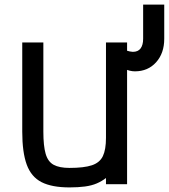

<svg xmlns="http://www.w3.org/2000/svg" viewBox="-20 -803 736 837"><path d="M283 14Q206 14 161 -9Q116 -32 96.5 -85.5Q77 -139 77 -229V-618H169V-229Q169 -167 179 -132.5Q189 -98 214 -84.5Q239 -71 283 -71Q346 -71 380.5 -82.5Q415 -94 428.5 -122.5Q442 -151 442 -202V-618H534V0H442V-27Q424 -13 402 -3.5Q380 6 350.5 10Q321 14 283 14ZM568 -492Q546 -492 521 -503.5Q496 -515 482 -533V-618Q504 -590 527 -583.5Q550 -577 559 -577Q582 -577 593 -592Q604 -607 604 -634V-783H696V-634Q696 -571 660.5 -531.5Q625 -492 568 -492Z"/></svg>

Font: Victor Mono SemiBold
Style: Regular
Weight: 600
Monospace: yes
Designer: Rune Bjørnerås
Version: Version 1.561;gftools[0.9.30]